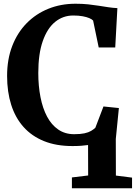

<svg xmlns="http://www.w3.org/2000/svg" viewBox="-20 -771 727 1028"><path d="M365 237V179L452 168.5L451.5 5.5Q435 8 414.5 9.5Q394 11 368 11Q281 11 215.5 -15.5Q150 -42 106 -91.2Q62 -140.5 40 -209.8Q18 -279 18 -364.5Q18 -453.5 45.5 -524.8Q73 -596 122.5 -646.5Q172 -697 238.8 -724Q305.5 -751 384.5 -751Q421 -751 451.8 -747.8Q482.5 -744.5 509.2 -740.2Q536 -736 560.8 -732.2Q585.5 -728.5 608.5 -727.5L597 -517H508.5L478.5 -661Q472 -668 458 -674Q444 -680 422.5 -684Q401 -688 372 -688Q317.5 -688 275.2 -653.8Q233 -619.5 209 -551Q185 -482.5 185 -380Q185 -310.5 196.8 -250.8Q208.5 -191 232 -146.8Q255.5 -102.5 291.8 -77.5Q328 -52.5 377 -52.5Q410.5 -52.5 432.2 -57.2Q454 -62 467.5 -70Q481 -78 490.5 -87L534 -201L616.5 -192.5L600 -27L600.5 169L687 180V237Z"/></svg>

Font: Merriweather 24pt
Style: Bold
Weight: 700
Designer: Eben Sorkin
Foundry: Eben Sorkin
Version: Version 2.100